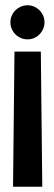

<svg xmlns="http://www.w3.org/2000/svg" viewBox="-20 -709 204 729"><path d="M149 -624.5Q149 -607 140.2 -592Q131.5 -577 116.8 -568.2Q102 -559.5 84.5 -559.5Q67 -559.5 52 -568.2Q37 -577 28.2 -592Q19.5 -607 19.5 -624.5Q19.5 -642 28.2 -656.8Q37 -671.5 52 -680.2Q67 -689 84.5 -689Q102 -689 116.8 -680.2Q131.5 -671.5 140.2 -656.8Q149 -642 149 -624.5ZM29.5 0 35 -513H135L140.5 0Z"/></svg>

Font: Anybody Narrow Medium
Style: Regular
Weight: 500
Width: 3
Designer: Tyler Finck
Foundry: Etcetera Type Company
Version: Version 1.000; ttfautohint (v1.8)